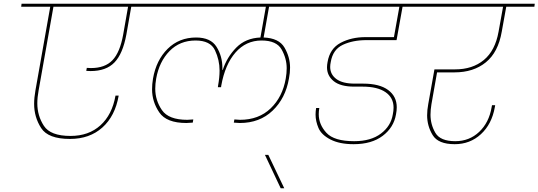

<svg xmlns="http://www.w3.org/2000/svg" viewBox="-20 -760 2872 1024"><path d="M443 -398Q451 -397 465 -397Q540 -397 580 -439Q620 -481 637 -576L663 -724H265L186 -278Q179 -241 179 -209Q179 -143 214 -89Q249 -35 356 -35Q453 -35 515.5 -91.5Q578 -148 596 -250H613Q594 -141 526 -80Q458 -19 353 -19Q237 -19 199.5 -77Q162 -135 162 -206Q162 -239 169 -278L248 -724H93L95 -740H816L814 -724H680L654 -576Q635 -473 590.5 -427Q546 -381 463 -381L440 -382Z M1415 -724 1386 -560Q1468 -557 1497.5 -506Q1527 -455 1527 -399Q1527 -372 1521 -341Q1503 -236 1434 -170Q1365 -104 1259 -104Q1248 -104 1227 -106L1230 -123Q1251 -121 1260 -121Q1360 -121 1423.5 -182Q1487 -243 1504 -341Q1509 -370 1509 -396Q1509 -448 1482 -496Q1455 -544 1375 -544Q1292 -544 1236 -480Q1180 -416 1160 -303L1159 -295H1142L1143 -303Q1151 -347 1151 -384Q1151 -440 1126.5 -492Q1102 -544 1023 -544Q939 -544 884 -487.5Q829 -431 813 -341Q808 -313 808 -287Q808 -225 843.5 -173Q879 -121 979 -121Q988 -121 1011 -123L1008 -106Q985 -104 974 -104Q868 -104 829.5 -160.5Q791 -217 791 -284Q791 -311 796 -341Q813 -439 874 -499.5Q935 -560 1026 -560Q1104 -560 1135 -510Q1166 -460 1166 -399Q1166 -393 1166 -387H1168Q1190 -455 1240 -506Q1290 -557 1369 -560L1398 -724H744L746 -740H1711L1709 -724Z M1477 244 1393 66H1411L1496 244Z M1934 -546Q1862 -546 1808.5 -521Q1755 -496 1744 -429Q1741 -415 1741 -403Q1741 -363 1774 -338.5Q1807 -314 1872 -314H1917Q2004 -314 2050 -280Q2096 -246 2096 -188Q2096 -170 2092 -150Q2080 -80 2021 -35.5Q1962 9 1866 9Q1791 9 1742.5 -16Q1694 -41 1678.5 -77.5Q1663 -114 1663 -149Q1663 -166 1666 -184H1683Q1680 -167 1680 -151Q1680 -96 1721 -51.5Q1762 -7 1869 -7Q1958 -7 2011.5 -47.5Q2065 -88 2075 -150Q2079 -169 2079 -186Q2079 -239 2036 -268.5Q1993 -298 1914 -298H1869Q1796 -298 1760 -327Q1724 -356 1724 -401Q1724 -414 1727 -429Q1739 -501 1796.5 -531.5Q1854 -562 1929 -562H2081L2110 -724H1639L1641 -740H2293L2291 -724H2127L2095 -546Z M2311 -374 2281 -204Q2276 -174 2276 -148Q2276 -96 2302 -51.5Q2328 -7 2408 -7Q2483 -7 2535.5 -56.5Q2588 -106 2602 -188L2604 -199H2621L2619 -188Q2603 -98 2545 -44.5Q2487 9 2405 9Q2317 9 2287.5 -39.5Q2258 -88 2258 -145Q2258 -173 2264 -205L2297 -390H2407Q2500 -390 2560.5 -440Q2621 -490 2639 -591L2663 -724H2221L2223 -740H2832L2830 -724H2680L2656 -591Q2637 -481 2571 -427.5Q2505 -374 2404 -374Z"/></svg>

Font: Fz Poppins Thin
Style: Italic
Weight: 100
Italic angle: -10°
Designer: Ninad Kale (Devanagari), Jonny Pinhorn (Latin)
Foundry: Indian Type Foundry
Version: Vit hóa bi Vntype.Com & FontZin.Com